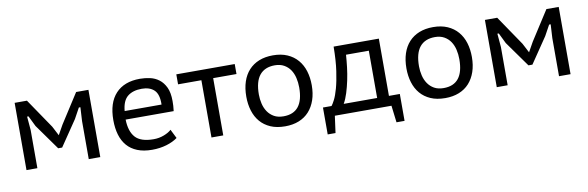

<svg xmlns="http://www.w3.org/2000/svg" viewBox="-48 -942 4519 1476"><g transform="rotate(-10 2211.5 -204.0)"><path d="M574 -297 580 -404H568L523 -322L388 -123H357L215 -322L175 -404H164L173 -298V0H88V-525H184L341 -294L379 -221L421 -296L568 -525H664V0H574Z M1267 -43Q1232 -17 1180 -1.5Q1128 14 1067 14Q1001 14 952.5 -5.5Q904 -25 873 -61Q842 -97 827 -148Q812 -199 812 -262Q812 -397 878.5 -468.5Q945 -540 1068 -540Q1107 -540 1146 -531.5Q1185 -523 1216 -499.5Q1247 -476 1266.5 -435Q1286 -394 1286 -328Q1286 -312 1285 -291Q1284 -270 1281 -250H906Q908 -158 950 -111Q992 -64 1093 -64Q1135 -64 1173 -78.5Q1211 -93 1232 -113ZM1198 -316Q1200 -396 1165.5 -429Q1131 -462 1069 -462Q999 -462 958 -429Q917 -396 910 -316Z M1806 -447H1624V0H1532V-447H1350V-525H1806Z M1850 -262Q1850 -327 1867 -378.5Q1884 -430 1917 -466Q1950 -502 1997.5 -521Q2045 -540 2106 -540Q2170 -540 2218 -519Q2266 -498 2298 -460.5Q2330 -423 2345.5 -372.5Q2361 -322 2361 -262Q2361 -198 2343.5 -147Q2326 -96 2293.5 -60Q2261 -24 2213.5 -5Q2166 14 2106 14Q2040 14 1992 -7Q1944 -28 1912.5 -65Q1881 -102 1865.5 -152.5Q1850 -203 1850 -262ZM1948 -262Q1948 -225 1956.5 -189.5Q1965 -154 1984 -126Q2003 -98 2033 -81Q2063 -64 2107 -64Q2263 -64 2263 -262Q2263 -301 2254.5 -337Q2246 -373 2227.5 -400.5Q2209 -428 2179 -445Q2149 -462 2107 -462Q2029 -462 1988.5 -412.5Q1948 -363 1948 -262Z M3016 132H2953L2937 0H2495L2477 132H2416V-78H2483Q2493 -90 2508.5 -120Q2524 -150 2539 -203.5Q2554 -257 2565.5 -336Q2577 -415 2578 -525H2931V-78H3016ZM2839 -78V-447H2661Q2658 -402 2652 -351Q2646 -300 2635.5 -250.5Q2625 -201 2611 -156Q2597 -111 2578 -78Z M3100 -262Q3100 -327 3117 -378.5Q3134 -430 3167 -466Q3200 -502 3247.5 -521Q3295 -540 3356 -540Q3420 -540 3468 -519Q3516 -498 3548 -460.5Q3580 -423 3595.5 -372.5Q3611 -322 3611 -262Q3611 -198 3593.5 -147Q3576 -96 3543.5 -60Q3511 -24 3463.5 -5Q3416 14 3356 14Q3290 14 3242 -7Q3194 -28 3162.5 -65Q3131 -102 3115.5 -152.5Q3100 -203 3100 -262ZM3198 -262Q3198 -225 3206.5 -189.5Q3215 -154 3234 -126Q3253 -98 3283 -81Q3313 -64 3357 -64Q3513 -64 3513 -262Q3513 -301 3504.5 -337Q3496 -373 3477.5 -400.5Q3459 -428 3429 -445Q3399 -462 3357 -462Q3279 -462 3238.5 -412.5Q3198 -363 3198 -262Z M4245 -297 4251 -404H4239L4194 -322L4059 -123H4028L3886 -322L3846 -404H3835L3844 -298V0H3759V-525H3855L4012 -294L4050 -221L4092 -296L4239 -525H4335V0H4245Z"/></g></svg>

Font: PT Sans Caption
Style: Regular
Weight: 400
Designer: A.Korolkova, O.Umpeleva, V.Yefimov
Foundry: ParaType Ltd
Version: Version 2.004W OFL